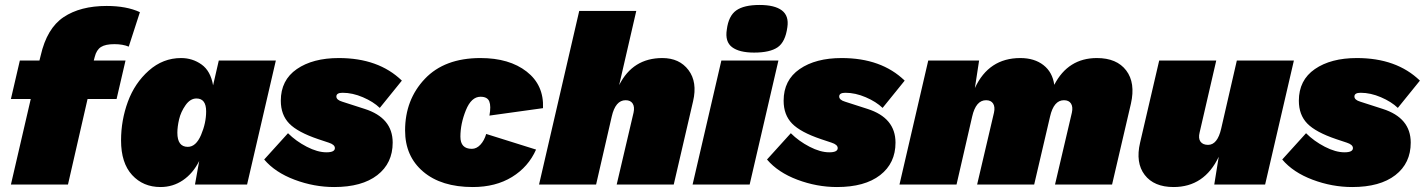

<svg xmlns="http://www.w3.org/2000/svg" viewBox="-20 -744 5744 774"><path d="M441 -566Q405 -566 387 -554.5Q369 -543 362 -515L358 -500H486L450 -345H333L254 0H24L104 -345H24L60 -500H139L144 -520Q169 -630 236.5 -675Q304 -720 410 -720Q490 -720 544 -695L499 -556Q475 -566 441 -566Z M627 10Q557 10 512.5 -38.5Q468 -87 468 -178Q468 -259 495.5 -334Q523 -409 580 -459.5Q637 -510 710 -510Q756 -510 792.5 -484Q829 -458 839 -400L862 -500H1092L976 0H766L783 -95Q758 -45 717.5 -17.5Q677 10 627 10ZM737 -152Q770 -152 790.5 -200Q811 -248 811 -295Q811 -347 772 -347Q747 -347 728 -320Q709 -293 702 -263Q695 -233 695 -209Q695 -152 737 -152Z M1045 -101 1141 -207Q1173 -175 1216.5 -152.5Q1260 -130 1296 -130Q1330 -130 1330 -147Q1330 -161 1305 -169L1263 -183Q1180 -211 1146 -246Q1112 -281 1112 -338Q1112 -421 1176.5 -465.5Q1241 -510 1346 -510Q1506 -510 1600 -419L1511 -309Q1485 -334 1443 -352Q1401 -370 1361 -370Q1336 -370 1336 -355Q1336 -341 1360 -334L1450 -305Q1563 -269 1563 -169Q1563 -86 1501 -38Q1439 10 1327 10Q1246 10 1167.5 -19.5Q1089 -49 1045 -101Z M1886 10Q1759 10 1686 -52Q1613 -114 1613 -218Q1613 -342 1692.5 -426Q1772 -510 1917 -510Q2033 -510 2103 -455.5Q2173 -401 2169 -308L1953 -278Q1960 -316 1952.5 -335Q1945 -354 1917 -354Q1880 -354 1858 -299.5Q1836 -245 1836 -193Q1836 -144 1882 -144Q1901 -144 1916.5 -160.5Q1932 -177 1940 -204L2141 -141Q2110 -71 2044 -30.5Q1978 10 1886 10Z M2650 -510Q2719 -510 2755.5 -461.5Q2792 -413 2774 -336L2696 0H2466L2534 -290Q2539 -313 2530.5 -326.5Q2522 -340 2502 -340Q2461 -340 2446 -274L2383 0H2153L2315 -700H2545L2476 -401Q2531 -510 2650 -510Z M3020 -532Q2960 -532 2931 -554Q2902 -576 2910 -625Q2917 -680 2948 -702Q2979 -724 3042 -724Q3103 -724 3132 -702Q3161 -680 3154 -634Q3146 -575 3115 -553.5Q3084 -532 3020 -532ZM3118 -500 3002 0H2772L2888 -500Z M3072 -101 3168 -207Q3200 -175 3243.5 -152.5Q3287 -130 3323 -130Q3357 -130 3357 -147Q3357 -161 3332 -169L3290 -183Q3207 -211 3173 -246Q3139 -281 3139 -338Q3139 -421 3203.5 -465.5Q3268 -510 3373 -510Q3533 -510 3627 -419L3538 -309Q3512 -334 3470 -352Q3428 -370 3388 -370Q3363 -370 3363 -355Q3363 -341 3387 -334L3477 -305Q3590 -269 3590 -169Q3590 -86 3528 -38Q3466 10 3354 10Q3273 10 3194.5 -19.5Q3116 -49 3072 -101Z M4402 -510Q4482 -510 4520 -460Q4558 -410 4539 -326L4463 0H4233L4301 -290Q4306 -313 4297.5 -326.5Q4289 -340 4269 -340Q4228 -340 4213 -274L4149 0H3919L3987 -290Q3992 -313 3983.5 -326.5Q3975 -340 3955 -340Q3914 -340 3899 -274L3836 0H3606L3722 -500H3927L3910 -389Q3966 -510 4093 -510Q4150 -510 4186.5 -481.5Q4223 -453 4230 -402Q4286 -510 4402 -510Z M4966 -500H5196L5080 0H4875L4893 -112Q4835 10 4711 10Q4632 10 4594.5 -39Q4557 -88 4576 -169L4653 -500H4883L4816 -210Q4810 -186 4819.5 -173Q4829 -160 4850 -160Q4888 -160 4903 -226Z M5149 -101 5245 -207Q5277 -175 5320.5 -152.5Q5364 -130 5400 -130Q5434 -130 5434 -147Q5434 -161 5409 -169L5367 -183Q5284 -211 5250 -246Q5216 -281 5216 -338Q5216 -421 5280.5 -465.5Q5345 -510 5450 -510Q5610 -510 5704 -419L5615 -309Q5589 -334 5547 -352Q5505 -370 5465 -370Q5440 -370 5440 -355Q5440 -341 5464 -334L5554 -305Q5667 -269 5667 -169Q5667 -86 5605 -38Q5543 10 5431 10Q5350 10 5271.5 -19.5Q5193 -49 5149 -101Z"/></svg>

Font: Elaine Sans Black
Style: Italic
Weight: 900
Italic angle: -13°
Designer: Wei Huang
Foundry: Wei Huang
Version: Version 2.001;December 24, 2019;FontCreator 12.0.0.2547 64-b